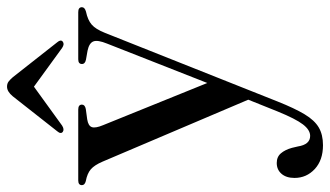

<svg xmlns="http://www.w3.org/2000/svg" viewBox="-216 -480 938 546"><g transform="rotate(-90 253.0 -207.0)"><path d="M209 113.5 242.5 30 66.5 -384Q56.5 -407.5 44.5 -417.8Q32.5 -428 11 -432Q-0.5 -435 -0.5 -443Q-0.5 -453.5 13 -453.5H214.5Q228.5 -453.5 228.5 -443Q228.5 -434.5 216 -432L186.5 -428Q168 -425 164.5 -414.8Q161 -404.5 170 -383L290 -86.5L402 -371.5Q413 -398.5 408.2 -410.5Q403.5 -422.5 382 -427L356.5 -431.5Q344 -434 344 -443Q344 -453.5 357.5 -453.5H491.5Q505.5 -453.5 505.5 -443Q505.5 -435 493 -431.5Q469 -426.5 456 -415.2Q443 -404 432.5 -377.5L237.5 113Q218 162 201 190.2Q184 218.5 163.5 230.5Q143 242.5 113 242.5Q70.5 242.5 45.2 219Q20 195.5 20 161.5Q20 138 31.8 124.5Q43.5 111 62.5 111Q80 111 90 122.8Q100 134.5 105.5 154L109.5 171Q115 206 139.5 206Q156.5 206 172.2 185.5Q188 165 209 113.5ZM407.5 -497.5Q400.5 -492 389.5 -499.5L279.5 -579.5L169 -499.5Q158 -492.5 151 -497.5Q144 -503 152.5 -513L252 -639.5Q265.5 -656 279.5 -656Q288 -656 293.8 -651.8Q299.5 -647.5 306.5 -639.5L406 -513Q414.5 -503 407.5 -497.5Z"/></g></svg>

Font: Fraunces 72pt S000
Style: Regular
Weight: 400
Version: Version 1.000; ttfautohint (v1.8.3)